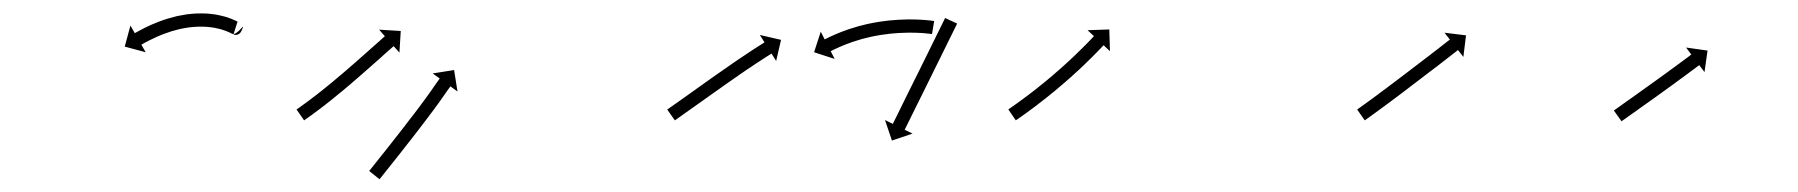

<svg xmlns="http://www.w3.org/2000/svg" viewBox="-20 -267 2716 290"><path d="M344.9 -220.7C340.8 -211.4 332.6 -215 332.6 -215L338.7 -234C337 -234.6 334.9 -234.7 333.1 -234.2C331.7 -233.8 330.5 -233.2 329.3 -232.2C326.8 -230.1 325.5 -227.1 325.7 -223.9C326.1 -215.7 326.8 -234.9 338.3 -234.2C338.7 -234.1 341.4 -232.7 340.3 -233.4C340.3 -233.4 340.3 -233.4 340.2 -233.4C340.2 -233.5 340.1 -233.5 340.1 -233.5C338.8 -234.3 337.5 -235 336.1 -235.7C336.1 -235.7 336 -235.7 336 -235.7C335.9 -235.7 335.8 -235.8 335.8 -235.8C333.6 -236.9 331.2 -237.8 328.9 -238.8C328.9 -238.8 328.8 -238.8 328.8 -238.8C328.7 -238.9 328.6 -238.9 328.6 -238.9C325.5 -240.1 322.3 -241.1 319.1 -242.1C319.1 -242.1 319 -242.1 318.9 -242.1C318.8 -242.1 318.8 -242.1 318.8 -242.1C314.9 -243.2 311 -244 307 -244.8C307 -244.8 306.9 -244.8 306.8 -244.8C306.8 -244.8 306.7 -244.9 306.7 -244.9C302.2 -245.6 297.7 -246.1 293.2 -246.5C293.2 -246.5 293.1 -246.5 293 -246.5C292.9 -246.5 292.9 -246.5 292.9 -246.5C288 -246.7 283.1 -246.8 278.3 -246.7C278.3 -246.7 278.2 -246.7 278.1 -246.7C278 -246.7 277.9 -246.7 277.9 -246.7C272.9 -246.5 267.8 -246 262.8 -245.4C262.8 -245.4 262.7 -245.4 262.6 -245.4C262.5 -245.4 262.5 -245.4 262.5 -245.4C257.4 -244.6 252.4 -243.7 247.4 -242.7C247.4 -242.7 247.3 -242.6 247.3 -242.6C247.2 -242.6 247.1 -242.6 247.1 -242.6C242.3 -241.4 237.5 -240.1 232.7 -238.7C232.7 -238.7 232.6 -238.7 232.6 -238.7C232.5 -238.7 232.5 -238.6 232.5 -238.6C228 -237.2 223.6 -235.7 219.2 -234C219.2 -234 219.2 -234 219.1 -234C219.1 -234 219 -233.9 219 -233.9C215.1 -232.4 211.2 -230.8 207.3 -229.1C207.3 -229.1 207.3 -229 207.3 -229C207.2 -229 207.2 -229 207.2 -229C203.9 -227.5 200.7 -226 197.5 -224.4C197.5 -224.4 197.5 -224.3 197.4 -224.3C197.4 -224.3 197.4 -224.3 197.4 -224.3C194.9 -223 192.4 -221.8 190 -220.4C190 -220.4 190 -220.4 190 -220.4C189.9 -220.4 189.9 -220.4 189.9 -220.4C188.4 -219.6 186.8 -218.7 185.2 -217.8L185.2 -217.8L185.2 -217.8C184.7 -217.5 184.1 -217.2 183.6 -216.9L177 -228.3L168.4 -196.6L200.1 -188.1L193.5 -199.5C194.1 -199.8 194.6 -200.1 195.1 -200.4L195.1 -200.4L195.1 -200.4C196.6 -201.2 198 -202.1 199.5 -202.9C199.5 -202.9 199.5 -202.9 199.5 -202.9C199.5 -202.8 199.5 -202.8 199.5 -202.8C201.8 -204.1 204.1 -205.3 206.5 -206.5C206.5 -206.5 206.4 -206.5 206.4 -206.5C206.4 -206.5 206.4 -206.4 206.4 -206.4C209.4 -207.9 212.5 -209.4 215.6 -210.8C215.6 -210.8 215.5 -210.8 215.5 -210.8C215.4 -210.8 215.4 -210.8 215.4 -210.8C219 -212.4 222.7 -213.9 226.4 -215.4C226.4 -215.4 226.4 -215.3 226.3 -215.3C226.3 -215.3 226.2 -215.3 226.2 -215.3C230.3 -216.8 234.5 -218.3 238.6 -219.6C238.6 -219.6 238.6 -219.6 238.5 -219.6C238.5 -219.6 238.4 -219.6 238.4 -219.6C242.8 -220.9 247.3 -222.1 251.8 -223.2C251.8 -223.2 251.7 -223.1 251.7 -223.1C251.6 -223.1 251.5 -223.1 251.5 -223.1C256.1 -224.1 260.8 -224.9 265.4 -225.6C265.4 -225.6 265.4 -225.6 265.3 -225.6C265.2 -225.6 265.1 -225.6 265.1 -225.6C269.7 -226.1 274.3 -226.5 279 -226.7C279 -226.7 278.9 -226.7 278.8 -226.7C278.7 -226.7 278.6 -226.7 278.6 -226.7C283 -226.8 287.4 -226.7 291.8 -226.5C291.8 -226.5 291.8 -226.5 291.7 -226.5C291.6 -226.5 291.5 -226.5 291.5 -226.5C295.5 -226.2 299.6 -225.7 303.6 -225.1C303.6 -225.1 303.5 -225.1 303.4 -225.1C303.3 -225.1 303.2 -225.2 303.2 -225.2C306.7 -224.5 310.2 -223.7 313.7 -222.8C313.7 -222.8 313.6 -222.8 313.5 -222.8C313.4 -222.9 313.4 -222.9 313.4 -222.9C316.2 -222.1 318.9 -221.1 321.7 -220.1C321.7 -220.1 321.6 -220.2 321.6 -220.2C321.5 -220.2 321.4 -220.2 321.4 -220.2C323.4 -219.4 325.4 -218.6 327.3 -217.7C327.3 -217.7 327.2 -217.7 327.2 -217.8C327.1 -217.8 327 -217.8 327 -217.8C328.1 -217.3 329.2 -216.7 330.2 -216.2C330.2 -216.2 330.1 -216.2 330.1 -216.2C330 -216.2 330 -216.3 330 -216.3C338.2 -211.3 352.5 -237.9 344.9 -220.7Z M429.5 -102.7C429 -102.4 428.4 -102 427.9 -101.7L439.3 -85.2C439.8 -85.6 440.4 -86 440.9 -86.3L440.9 -86.3L440.9 -86.3C442.4 -87.4 443.9 -88.4 445.4 -89.5L445.4 -89.5L445.4 -89.5C447.8 -91.2 450.1 -92.9 452.4 -94.5L452.4 -94.5L452.4 -94.6C455.4 -96.8 458.4 -99 461.4 -101.2C461.4 -101.2 461.4 -101.2 461.4 -101.2C461.4 -101.2 461.4 -101.2 461.4 -101.2C464.9 -103.9 468.4 -106.5 471.9 -109.2C471.9 -109.2 471.9 -109.2 471.9 -109.3C471.9 -109.3 471.9 -109.3 471.9 -109.3C475.8 -112.3 479.6 -115.4 483.5 -118.4L483.5 -118.4L483.5 -118.5C487.6 -121.8 491.7 -125.1 495.7 -128.5L495.7 -128.5L495.8 -128.5C499.9 -132 504.1 -135.5 508.3 -139L508.3 -139L508.3 -139C512.4 -142.6 516.6 -146.1 520.7 -149.7L520.7 -149.7L520.7 -149.7C524.7 -153.2 528.7 -156.7 532.7 -160.2L532.7 -160.2L532.7 -160.2C536.4 -163.5 540.2 -166.8 543.9 -170.1C547.2 -173 550.6 -176 553.9 -178.9C556.7 -181.5 559.5 -184 562.3 -186.5C564.5 -188.4 566.7 -190.4 568.9 -192.3C570.3 -193.5 571.7 -194.8 573.1 -196C573.6 -196.5 574.1 -196.9 574.6 -197.3L583.3 -187.5L585.3 -220.2L552.6 -222.2L561.3 -212.3C560.8 -211.9 560.3 -211.4 559.8 -211C558.4 -209.8 557 -208.5 555.6 -207.2C553.4 -205.3 551.2 -203.4 549.1 -201.4C546.2 -198.9 543.4 -196.4 540.6 -193.9C537.3 -190.9 533.9 -188 530.6 -185C526.9 -181.7 523.2 -178.5 519.5 -175.2L519.5 -175.2L519.5 -175.2C515.6 -171.7 511.6 -168.3 507.6 -164.8L507.6 -164.8L507.6 -164.8C503.5 -161.3 499.4 -157.8 495.3 -154.2L495.3 -154.3L495.3 -154.3C491.2 -150.8 487.1 -147.3 483 -143.9L483 -143.9L483 -143.9C479 -140.6 474.9 -137.3 470.9 -134L470.9 -134L470.9 -134C467.2 -131 463.4 -128 459.6 -125C459.6 -125 459.6 -125 459.6 -125C459.6 -125 459.6 -125 459.6 -125C456.2 -122.4 452.8 -119.8 449.3 -117.2C449.3 -117.2 449.3 -117.2 449.3 -117.2C449.3 -117.2 449.4 -117.2 449.4 -117.2C446.4 -115 443.5 -112.8 440.6 -110.7L440.6 -110.7L440.6 -110.7C438.4 -109.1 436.1 -107.4 433.8 -105.8L433.8 -105.8L433.9 -105.8C432.4 -104.8 430.9 -103.8 429.5 -102.7L429.5 -102.7ZM538.9 -10.3C538.5 -9.8 538 -9.3 537.6 -8.8L553.2 3.7C553.6 3.2 554 2.7 554.5 2.2C555.6 0.7 556.8 -0.7 558 -2.2C559.8 -4.5 561.6 -6.7 563.4 -9C565.8 -11.9 568.1 -14.9 570.4 -17.8C573.2 -21.3 576 -24.8 578.8 -28.3C581.8 -32.2 584.9 -36.1 588 -40L588 -40L588 -40C591.3 -44.2 594.6 -48.4 597.8 -52.6L597.9 -52.6L597.9 -52.6C601.2 -56.9 604.6 -61.2 608 -65.6L608 -65.6L608 -65.6C611.3 -69.9 614.7 -74.2 618 -78.6L618 -78.6L618 -78.6C621.2 -82.8 624.4 -87 627.6 -91.3L627.6 -91.3L627.6 -91.3C630.6 -95.2 633.6 -99.2 636.5 -103.1L636.5 -103.2L636.5 -103.2C639.1 -106.7 641.7 -110.3 644.3 -113.9C644.3 -113.9 644.3 -113.9 644.3 -113.9C644.3 -113.9 644.3 -113.9 644.3 -113.9C646.5 -116.9 648.6 -120 650.7 -123L650.7 -123L650.7 -123C652.4 -125.4 654.1 -127.9 655.8 -130.3L655.8 -130.3L655.8 -130.3C656.9 -131.8 658 -133.4 659.1 -134.9L659.1 -134.9L659.1 -134.9C659.5 -135.5 659.9 -136 660.3 -136.6L671 -128.8L665.9 -161.2L633.5 -156.1L644.2 -148.4C643.8 -147.8 643.3 -147.3 642.9 -146.7L642.9 -146.7L642.9 -146.7C641.8 -145.1 640.6 -143.5 639.5 -141.9L639.5 -141.9L639.5 -141.9C637.7 -139.4 636 -136.9 634.2 -134.4L634.2 -134.4L634.2 -134.3C632.2 -131.4 630.1 -128.4 628 -125.5C628 -125.5 628 -125.5 628 -125.5C628 -125.5 628 -125.5 628 -125.5C625.5 -122 623 -118.5 620.4 -115L620.4 -115L620.4 -115.1C617.5 -111.1 614.6 -107.2 611.7 -103.3L611.7 -103.3L611.7 -103.3C608.5 -99.1 605.3 -94.9 602.1 -90.7L602.1 -90.8L602.1 -90.8C598.8 -86.4 595.5 -82.1 592.1 -77.8L592.1 -77.8L592.2 -77.8C588.8 -73.5 585.4 -69.2 582.1 -64.9L582.1 -64.9L582.1 -64.9C578.8 -60.7 575.6 -56.5 572.3 -52.4L572.3 -52.4L572.3 -52.4C569.2 -48.5 566.2 -44.6 563.1 -40.7C560.3 -37.2 557.6 -33.8 554.8 -30.3C552.5 -27.3 550.1 -24.4 547.8 -21.5C546 -19.2 544.2 -16.9 542.4 -14.7C541.2 -13.2 540 -11.8 538.9 -10.3Z M989.5 -102.7C988.9 -102.4 988.4 -102 987.8 -101.6L999.3 -85.2C999.8 -85.6 1000.4 -86 1000.9 -86.3C1002.4 -87.4 1004 -88.5 1005.5 -89.5C1007.9 -91.2 1010.2 -92.9 1012.6 -94.6C1015.7 -96.7 1018.8 -98.9 1021.8 -101.1C1025.5 -103.7 1029.1 -106.2 1032.7 -108.8C1036.8 -111.7 1040.9 -114.6 1044.9 -117.5C1049.3 -120.6 1053.6 -123.7 1058 -126.8C1062.5 -130 1067 -133.1 1071.5 -136.3L1071.5 -136.3L1071.4 -136.3C1076 -139.5 1080.5 -142.7 1085 -145.8L1085 -145.8L1085 -145.8C1089.4 -148.9 1093.8 -151.9 1098.2 -155L1098.2 -155L1098.2 -155C1102.3 -157.8 1106.5 -160.6 1110.6 -163.5L1110.6 -163.5L1110.6 -163.4C1114.4 -166 1118.1 -168.5 1121.9 -171L1121.9 -170.9L1121.8 -170.9C1125 -173 1128.2 -175.1 1131.4 -177.2L1131.4 -177.2L1131.4 -177.2C1133.9 -178.8 1136.4 -180.4 1138.8 -182L1138.8 -181.9L1138.8 -181.9C1140.4 -183 1142 -184 1143.6 -185L1143.6 -185L1143.6 -185C1144.2 -185.3 1144.8 -185.7 1145.3 -186.1L1152.3 -174.9L1159.7 -206.8L1127.7 -214.2L1134.7 -203C1134.1 -202.6 1133.6 -202.3 1133 -201.9L1133 -201.9L1133 -201.9C1131.4 -200.9 1129.7 -199.9 1128.1 -198.8L1128.1 -198.8L1128.1 -198.8C1125.6 -197.2 1123.1 -195.6 1120.6 -194L1120.5 -194L1120.5 -194C1117.3 -191.9 1114.1 -189.8 1110.8 -187.6L1110.8 -187.6L1110.8 -187.6C1107 -185.1 1103.2 -182.6 1099.5 -180L1099.5 -180L1099.4 -180C1095.2 -177.2 1091.1 -174.3 1086.9 -171.5L1086.9 -171.5L1086.9 -171.5C1082.4 -168.4 1078 -165.3 1073.6 -162.2L1073.6 -162.2L1073.6 -162.2C1069 -159.1 1064.5 -155.9 1059.9 -152.7L1059.9 -152.7L1059.9 -152.7C1055.4 -149.5 1050.9 -146.3 1046.4 -143.1C1042 -140 1037.7 -136.9 1033.3 -133.8C1029.3 -130.9 1025.2 -128 1021.2 -125.1C1017.5 -122.5 1013.9 -120 1010.3 -117.4C1007.2 -115.2 1004.2 -113.1 1001.1 -110.9C998.7 -109.2 996.4 -107.6 994 -105.9C992.5 -104.9 991 -103.8 989.5 -102.7ZM1386.5 -215.7C1386.9 -215.6 1387.3 -215.5 1387.7 -215.5L1391 -235.2C1390.5 -235.3 1390.1 -235.4 1389.6 -235.4C1389.6 -235.4 1389.6 -235.4 1389.5 -235.4C1389.5 -235.4 1389.5 -235.4 1389.5 -235.4C1387.8 -235.7 1386.1 -235.9 1384.4 -236.1C1384.4 -236.1 1384.4 -236.1 1384.3 -236.1C1384.3 -236.1 1384.3 -236.1 1384.3 -236.1C1381.5 -236.4 1378.8 -236.7 1376.1 -236.9C1376.1 -236.9 1376 -236.9 1376 -236.9C1376 -236.9 1375.9 -236.9 1375.9 -236.9C1372.4 -237.2 1368.8 -237.4 1365.2 -237.5C1365.2 -237.5 1365.2 -237.5 1365.1 -237.5C1365.1 -237.5 1365.1 -237.5 1365.1 -237.5C1360.8 -237.6 1356.5 -237.7 1352.2 -237.7C1352.2 -237.7 1352.2 -237.7 1352.2 -237.7C1352.1 -237.7 1352.1 -237.7 1352.1 -237.7C1347.3 -237.6 1342.5 -237.4 1337.8 -237.2C1337.8 -237.2 1337.7 -237.2 1337.7 -237.2C1337.6 -237.2 1337.6 -237.2 1337.6 -237.2C1332.5 -236.9 1327.4 -236.5 1322.3 -236C1322.3 -236 1322.3 -236 1322.3 -236C1322.2 -236 1322.2 -236 1322.2 -236C1316.9 -235.4 1311.7 -234.7 1306.5 -233.9C1306.5 -233.9 1306.5 -233.9 1306.4 -233.9C1306.4 -233.9 1306.3 -233.8 1306.3 -233.8C1301.2 -233 1296 -232 1290.9 -230.9C1290.9 -230.9 1290.8 -230.9 1290.8 -230.9C1290.7 -230.9 1290.7 -230.9 1290.7 -230.9C1285.7 -229.7 1280.8 -228.5 1275.9 -227.2C1275.9 -227.2 1275.9 -227.2 1275.8 -227.1C1275.8 -227.1 1275.7 -227.1 1275.7 -227.1C1271.2 -225.8 1266.6 -224.4 1262.1 -222.9C1262.1 -222.9 1262.1 -222.9 1262 -222.9C1262 -222.9 1262 -222.9 1262 -222.9C1257.9 -221.5 1253.9 -220 1250 -218.5C1250 -218.5 1249.9 -218.5 1249.9 -218.5C1249.9 -218.5 1249.8 -218.4 1249.8 -218.4C1246.5 -217.1 1243.2 -215.7 1239.9 -214.3C1239.9 -214.3 1239.9 -214.3 1239.8 -214.3C1239.8 -214.3 1239.8 -214.2 1239.8 -214.2C1237.3 -213.1 1234.7 -212 1232.2 -210.8C1232.2 -210.8 1232.2 -210.8 1232.2 -210.8C1232.2 -210.7 1232.2 -210.7 1232.2 -210.7C1230.5 -210 1228.9 -209.2 1227.4 -208.4C1227.4 -208.4 1227.3 -208.4 1227.3 -208.4C1227.3 -208.4 1227.3 -208.4 1227.3 -208.4C1226.8 -208.1 1226.2 -207.8 1225.6 -207.5L1219.7 -219.2L1209.6 -188.1L1240.7 -178L1234.7 -189.7C1235.3 -190 1235.8 -190.2 1236.4 -190.5C1236.4 -190.5 1236.4 -190.5 1236.3 -190.5C1236.3 -190.5 1236.3 -190.5 1236.3 -190.5C1237.8 -191.3 1239.4 -192 1240.9 -192.7C1240.9 -192.7 1240.9 -192.7 1240.8 -192.7C1240.8 -192.7 1240.8 -192.7 1240.8 -192.7C1243.2 -193.8 1245.6 -194.9 1248 -196C1248 -196 1247.9 -196 1247.9 -196C1247.9 -196 1247.8 -195.9 1247.8 -195.9C1251 -197.3 1254.1 -198.6 1257.3 -199.9C1257.3 -199.9 1257.2 -199.9 1257.2 -199.9C1257.2 -199.8 1257.1 -199.8 1257.1 -199.8C1260.9 -201.3 1264.7 -202.6 1268.5 -204C1268.5 -204 1268.5 -204 1268.4 -203.9C1268.4 -203.9 1268.4 -203.9 1268.4 -203.9C1272.6 -205.3 1277 -206.7 1281.3 -207.9C1281.3 -207.9 1281.2 -207.9 1281.2 -207.9C1281.2 -207.9 1281.1 -207.9 1281.1 -207.9C1285.8 -209.1 1290.5 -210.3 1295.2 -211.4C1295.2 -211.4 1295.1 -211.4 1295.1 -211.3C1295 -211.3 1295 -211.3 1295 -211.3C1299.9 -212.4 1304.8 -213.3 1309.7 -214.1C1309.7 -214.1 1309.7 -214.1 1309.6 -214.1C1309.6 -214.1 1309.5 -214.1 1309.5 -214.1C1314.5 -214.9 1319.5 -215.5 1324.5 -216.1C1324.5 -216.1 1324.4 -216.1 1324.4 -216.1C1324.3 -216.1 1324.3 -216.1 1324.3 -216.1C1329.1 -216.6 1334 -216.9 1338.9 -217.3C1338.9 -217.3 1338.8 -217.2 1338.8 -217.2C1338.7 -217.2 1338.7 -217.2 1338.7 -217.2C1343.3 -217.5 1347.9 -217.6 1352.4 -217.7C1352.4 -217.7 1352.4 -217.7 1352.4 -217.7C1352.3 -217.7 1352.3 -217.7 1352.3 -217.7C1356.4 -217.7 1360.4 -217.6 1364.5 -217.5C1364.5 -217.5 1364.5 -217.5 1364.4 -217.5C1364.4 -217.5 1364.4 -217.5 1364.4 -217.5C1367.8 -217.4 1371.2 -217.2 1374.5 -217C1374.5 -217 1374.5 -217 1374.5 -217C1374.4 -217 1374.4 -217 1374.4 -217C1377 -216.8 1379.5 -216.5 1382.1 -216.2C1382.1 -216.2 1382 -216.3 1382 -216.3C1382 -216.3 1382 -216.3 1382 -216.3C1383.5 -216.1 1385 -215.9 1386.6 -215.7C1386.6 -215.7 1386.6 -215.7 1386.5 -215.7C1386.5 -215.7 1386.5 -215.7 1386.5 -215.7ZM1424 -227.9C1424.6 -229.1 1425.1 -230.2 1425.7 -231.4L1407.5 -239.8C1407 -238.8 1406.6 -237.8 1406.1 -236.8C1405.3 -235.1 1404.4 -233.4 1403.6 -231.8C1402.3 -229.1 1401 -226.5 1399.7 -223.9C1398.1 -220.5 1396.4 -217.2 1394.7 -213.8C1392.7 -209.8 1390.8 -205.8 1388.8 -201.8C1386.6 -197.3 1384.4 -192.8 1382.2 -188.4C1379.8 -183.6 1377.4 -178.8 1375.1 -174C1372.6 -169.1 1370.2 -164.2 1367.8 -159.2C1365.3 -154.3 1362.9 -149.4 1360.4 -144.4C1358.1 -139.7 1355.7 -134.9 1353.3 -130.1C1351.1 -125.6 1348.9 -121.2 1346.7 -116.7C1344.7 -112.7 1342.8 -108.7 1340.8 -104.7C1339.1 -101.3 1337.4 -97.9 1335.8 -94.5C1334.5 -91.9 1333.2 -89.3 1331.9 -86.7C1331.1 -85 1330.2 -83.4 1329.4 -81.7C1329.1 -81.1 1328.8 -80.5 1328.5 -79.9L1316.7 -85.7L1327.2 -54.7L1358.3 -65.2L1346.4 -71C1346.7 -71.6 1347 -72.2 1347.3 -72.8C1348.2 -74.5 1349 -76.2 1349.8 -77.8C1351.1 -80.5 1352.4 -83.1 1353.7 -85.7C1355.4 -89.1 1357 -92.4 1358.7 -95.8C1360.7 -99.8 1362.7 -103.8 1364.6 -107.8C1366.9 -112.3 1369.1 -116.8 1371.3 -121.2C1373.6 -126 1376 -130.8 1378.4 -135.6C1380.8 -140.5 1383.2 -145.4 1385.7 -150.4C1388.1 -155.3 1390.6 -160.2 1393 -165.2C1395.4 -169.9 1397.7 -174.7 1400.1 -179.5C1402.3 -184 1404.5 -188.4 1406.7 -192.9C1408.7 -196.9 1410.7 -200.9 1412.6 -204.9C1414.3 -208.3 1416 -211.7 1417.7 -215.1C1419 -217.7 1420.2 -220.3 1421.5 -222.9C1422.4 -224.6 1423.2 -226.3 1424 -227.9Z M1504.6 -102.8C1504.1 -102.4 1503.5 -102.1 1503 -101.7L1514.3 -85.2C1514.9 -85.6 1515.4 -86 1515.9 -86.4L1516 -86.4L1516 -86.4C1517.5 -87.4 1519 -88.5 1520.5 -89.5L1520.5 -89.5L1520.5 -89.5C1522.9 -91.2 1525.2 -92.8 1527.5 -94.5L1527.5 -94.5L1527.6 -94.5C1530.6 -96.7 1533.6 -98.9 1536.6 -101.1L1536.6 -101.1L1536.6 -101.1C1540.1 -103.7 1543.7 -106.4 1547.2 -109C1547.2 -109 1547.2 -109 1547.2 -109C1547.2 -109 1547.2 -109.1 1547.2 -109.1C1551.1 -112 1555 -115 1558.8 -118.1C1558.8 -118.1 1558.8 -118.1 1558.9 -118.1C1558.9 -118.1 1558.9 -118.1 1558.9 -118.1C1563 -121.4 1567.1 -124.7 1571.1 -128C1571.1 -128 1571.1 -128 1571.2 -128C1571.2 -128 1571.2 -128 1571.2 -128C1575.4 -131.5 1579.5 -135 1583.6 -138.5C1583.6 -138.5 1583.6 -138.5 1583.7 -138.5C1583.7 -138.5 1583.7 -138.5 1583.7 -138.5C1587.8 -142 1591.9 -145.6 1595.9 -149.2C1595.9 -149.2 1595.9 -149.2 1596 -149.2C1596 -149.2 1596 -149.2 1596 -149.2C1599.9 -152.7 1603.8 -156.2 1607.6 -159.8C1607.6 -159.8 1607.6 -159.8 1607.7 -159.8C1607.7 -159.8 1607.7 -159.8 1607.7 -159.8C1611.3 -163.2 1614.8 -166.5 1618.4 -169.9C1618.4 -169.9 1618.4 -169.9 1618.4 -169.9C1618.4 -169.9 1618.4 -170 1618.4 -170C1621.6 -173 1624.7 -176.1 1627.9 -179.2L1627.9 -179.2L1627.9 -179.2C1630.5 -181.8 1633.1 -184.4 1635.7 -187.1L1635.8 -187.1L1635.8 -187.1C1637.8 -189.2 1639.8 -191.2 1641.7 -193.3L1641.8 -193.3L1641.8 -193.3C1643 -194.6 1644.3 -196 1645.6 -197.3L1645.6 -197.3L1645.6 -197.3C1646 -197.8 1646.5 -198.3 1646.9 -198.7L1656.5 -189.7L1655.5 -222.5L1622.7 -221.4L1632.3 -212.4C1631.9 -212 1631.5 -211.5 1631 -211L1631 -211L1631 -211C1629.8 -209.7 1628.5 -208.4 1627.3 -207.1L1627.3 -207.1L1627.3 -207.1C1625.4 -205.1 1623.4 -203.1 1621.5 -201.1L1621.5 -201.1L1621.5 -201.1C1618.9 -198.5 1616.4 -195.9 1613.8 -193.4L1613.8 -193.4L1613.8 -193.4C1610.7 -190.4 1607.7 -187.3 1604.5 -184.4C1604.5 -184.4 1604.6 -184.4 1604.6 -184.4C1604.6 -184.4 1604.6 -184.4 1604.6 -184.4C1601.1 -181.1 1597.6 -177.8 1594.1 -174.5C1594.1 -174.5 1594.1 -174.5 1594.1 -174.5C1594.1 -174.5 1594.1 -174.5 1594.1 -174.5C1590.3 -171 1586.5 -167.6 1582.6 -164.1C1582.6 -164.1 1582.7 -164.1 1582.7 -164.2C1582.7 -164.2 1582.7 -164.2 1582.7 -164.2C1578.7 -160.6 1574.7 -157.1 1570.6 -153.7C1570.6 -153.7 1570.7 -153.7 1570.7 -153.7C1570.7 -153.7 1570.7 -153.7 1570.7 -153.7C1566.6 -150.3 1562.5 -146.8 1558.4 -143.4C1558.4 -143.4 1558.4 -143.5 1558.5 -143.5C1558.5 -143.5 1558.5 -143.5 1558.5 -143.5C1554.5 -140.2 1550.5 -137 1546.4 -133.8C1546.4 -133.8 1546.4 -133.8 1546.4 -133.8C1546.5 -133.8 1546.5 -133.8 1546.5 -133.8C1542.7 -130.8 1538.9 -127.9 1535 -124.9C1535 -124.9 1535 -124.9 1535.1 -124.9C1535.1 -124.9 1535.1 -125 1535.1 -125C1531.6 -122.3 1528.2 -119.7 1524.7 -117.2L1524.7 -117.2L1524.7 -117.2C1521.8 -115 1518.8 -112.9 1515.9 -110.8L1515.9 -110.8L1515.9 -110.8C1513.6 -109.1 1511.3 -107.5 1509 -105.9L1509 -105.9L1509 -105.9C1507.6 -104.9 1506.1 -103.8 1504.6 -102.8L1504.6 -102.8Z M2031.4 -102.7C2030.9 -102.4 2030.4 -102 2029.9 -101.6L2041.3 -85.2C2041.8 -85.6 2042.4 -86 2042.9 -86.3L2042.9 -86.3L2042.9 -86.3C2044.4 -87.4 2045.9 -88.5 2047.4 -89.5L2047.4 -89.5L2047.4 -89.5C2049.8 -91.2 2052.1 -92.9 2054.4 -94.6L2054.4 -94.6L2054.5 -94.6C2057.5 -96.8 2060.5 -99 2063.5 -101.2L2063.5 -101.2L2063.5 -101.2C2067.1 -103.8 2070.7 -106.5 2074.3 -109.1L2074.3 -109.1L2074.3 -109.1C2078.3 -112.1 2082.2 -115.1 2086.2 -118L2086.2 -118L2086.2 -118C2090.5 -121.2 2094.7 -124.4 2099 -127.6L2099 -127.6L2099 -127.6C2103.4 -130.9 2107.7 -134.2 2112.1 -137.6C2116.5 -140.9 2120.9 -144.2 2125.2 -147.6C2129.5 -150.8 2133.7 -154 2137.9 -157.3C2141.9 -160.3 2145.8 -163.3 2149.8 -166.3C2153.3 -169.1 2156.8 -171.8 2160.4 -174.5C2163.3 -176.8 2166.3 -179.1 2169.3 -181.4C2171.6 -183.2 2173.9 -185 2176.2 -186.8C2177.7 -187.9 2179.1 -189.1 2180.6 -190.2C2181.1 -190.6 2181.7 -191 2182.2 -191.4L2190.3 -181L2194.3 -213.6L2161.8 -217.6L2169.9 -207.2C2169.4 -206.8 2168.9 -206.4 2168.3 -206C2166.9 -204.9 2165.4 -203.7 2163.9 -202.6C2161.6 -200.8 2159.3 -199 2157 -197.2C2154.1 -194.9 2151.1 -192.6 2148.1 -190.3C2144.6 -187.6 2141.1 -184.9 2137.6 -182.2C2133.6 -179.2 2129.7 -176.1 2125.7 -173.1C2121.5 -169.9 2117.3 -166.7 2113.1 -163.5C2108.7 -160.1 2104.4 -156.8 2100 -153.5C2095.7 -150.2 2091.3 -146.9 2086.9 -143.6L2086.9 -143.6L2086.9 -143.6C2082.7 -140.4 2078.5 -137.2 2074.2 -134L2074.2 -134L2074.2 -134C2070.3 -131.1 2066.3 -128.1 2062.3 -125.2L2062.4 -125.2L2062.4 -125.2C2058.8 -122.6 2055.3 -119.9 2051.7 -117.3L2051.7 -117.3L2051.7 -117.3C2048.7 -115.1 2045.7 -112.9 2042.7 -110.8L2042.7 -110.8L2042.7 -110.8C2040.4 -109.1 2038.1 -107.5 2035.8 -105.8L2035.8 -105.8L2035.8 -105.8C2034.4 -104.8 2032.9 -103.7 2031.4 -102.7L2031.4 -102.7Z M2419 -101.1C2418.5 -100.7 2418.1 -100.4 2417.6 -100.1L2429.2 -83.8C2429.7 -84.1 2430.1 -84.4 2430.5 -84.8C2431.8 -85.6 2433 -86.5 2434.3 -87.4C2436.2 -88.8 2438.2 -90.2 2440.1 -91.6C2442.7 -93.4 2445.2 -95.2 2447.7 -96.9C2450.7 -99.1 2453.7 -101.2 2456.6 -103.3C2460 -105.7 2463.3 -108 2466.6 -110.4C2470.2 -112.9 2473.7 -115.5 2477.3 -118C2480.9 -120.6 2484.6 -123.2 2488.3 -125.9C2491.9 -128.5 2495.6 -131.1 2499.2 -133.8L2499.2 -133.8L2499.2 -133.8C2502.7 -136.3 2506.3 -138.9 2509.8 -141.4L2509.8 -141.5L2509.8 -141.5C2513.1 -143.9 2516.4 -146.3 2519.6 -148.7L2519.7 -148.7L2519.7 -148.7C2522.6 -150.8 2525.5 -153 2528.5 -155.2L2528.5 -155.2L2528.5 -155.2C2531 -157 2533.4 -158.8 2535.9 -160.7C2537.8 -162.1 2539.7 -163.5 2541.6 -164.9C2542.8 -165.8 2544.1 -166.8 2545.3 -167.7C2545.7 -168 2546.2 -168.3 2546.6 -168.6L2554.5 -158.1L2559.1 -190.6L2526.7 -195.2L2534.6 -184.6C2534.2 -184.3 2533.7 -184 2533.3 -183.7C2532.1 -182.8 2530.9 -181.9 2529.7 -180.9C2527.8 -179.5 2525.9 -178.1 2524 -176.7C2521.5 -174.9 2519.1 -173.1 2516.6 -171.2L2516.6 -171.2L2516.6 -171.2C2513.7 -169.1 2510.7 -166.9 2507.8 -164.8L2507.8 -164.8L2507.8 -164.8C2504.6 -162.4 2501.3 -160 2498 -157.6L2498 -157.6L2498 -157.6C2494.5 -155.1 2491 -152.5 2487.5 -150L2487.5 -150L2487.5 -150C2483.9 -147.4 2480.2 -144.7 2476.6 -142.1C2472.9 -139.5 2469.3 -136.9 2465.6 -134.3C2462.1 -131.7 2458.6 -129.2 2455 -126.7C2451.7 -124.3 2448.4 -122 2445.1 -119.6C2442.1 -117.5 2439.1 -115.4 2436.1 -113.3C2433.6 -111.5 2431.1 -109.7 2428.6 -107.9C2426.6 -106.5 2424.7 -105.1 2422.7 -103.7C2421.5 -102.8 2420.2 -102 2419 -101.1Z"/></svg>

Font: FRB American Cursive Just Arrows
Style: Bold Italic
Weight: 700
Italic angle: -25°
Version: Version 2.0;Modular Font Editor K font №1